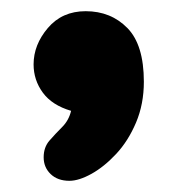

<svg xmlns="http://www.w3.org/2000/svg" viewBox="-20 -209 317 343"><path d="M237 -63Q237 -23 223 10Q209 43 187.5 66Q166 89 143.5 101.5Q121 114 104 114Q83 114 70.5 102Q58 90 58 72Q58 54 68.5 42Q79 30 91 18Q103 6 107 -11Q73 -21 56.5 -43.5Q40 -66 40 -94Q40 -129 65.5 -159Q91 -189 133 -189Q178 -189 207.5 -159Q237 -129 237 -63Z"/></svg>

Font: Cherry Bomb One
Style: Regular
Weight: 400
Designer: satsuyako
Foundry: satsuyako
Version: Version 4.100; ttfautohint (v1.8.3)